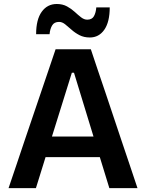

<svg xmlns="http://www.w3.org/2000/svg" viewBox="-20 -966 749 986"><path d="M24 0Q43.5 -57.5 65 -121Q86.5 -184.5 105.5 -241.5L188.5 -486Q211 -552.5 229.2 -605.8Q247.5 -659 265.5 -713H446.5Q465 -657 483 -604Q501 -551 523 -486L605 -241Q625 -182 646 -119.5Q667 -57 686 0H541.5Q523.5 -58.5 504.5 -120.5Q485.5 -182.5 468.5 -237.5L360 -592.5H349L239.5 -241.5Q221.5 -184 202.2 -121.2Q183 -58.5 164.5 0ZM182.5 -159 196.5 -265H529.5L541 -159ZM441.5 -773.5Q411 -773.5 388 -785.5Q365 -797.5 347.2 -813.5Q329.5 -829.5 314.2 -841.5Q299 -853.5 283.5 -853.5Q258.5 -853.5 247.8 -835.5Q237 -817.5 234.5 -790.5H165.5Q165.5 -865.5 194.2 -905.5Q223 -945.5 271.5 -945.5Q301.5 -945.5 324 -933.2Q346.5 -921 363.8 -905Q381 -889 396.5 -877Q412 -865 428 -865Q452.5 -865 462.5 -883Q472.5 -901 474.5 -928H543.5Q543.5 -853.5 515.8 -813.5Q488 -773.5 441.5 -773.5Z"/></svg>

Font: Commissioner Thin SemiBold
Style: Regular
Weight: 600
Version: Version 1.000